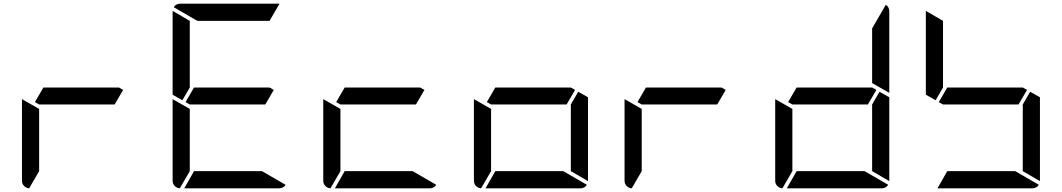

<svg xmlns="http://www.w3.org/2000/svg" viewBox="-20 -1020 5752 1040"><path d="M647 -533 601 -454H192L169 -467L215 -546H624ZM138 0Q122 -1 110.5 -12.5Q99 -24 99 -41V-483L192 -430V-93Z M968 -477 915 -507V-959V-961L1008 -907V-546ZM1463 -533 1417 -454H1008L985 -467L1031 -546H1440ZM1399 -93 1527 -19Q1515 0 1492 0H978L1031 -93ZM954 0Q938 -1 926.5 -12.5Q915 -24 915 -41V-483L1008 -430V-93ZM1049 -907 921 -981Q933 -1000 956 -1000H1492H1494L1440 -907Z M2279 -533 2233 -454H1824L1801 -467L1847 -546H2256ZM2215 -93 2343 -19Q2331 0 2308 0H1794L1847 -93ZM1770 0Q1754 -1 1742.5 -12.5Q1731 -24 1731 -41V-483L1824 -430V-93Z M3095 -533 3049 -454H2640L2617 -467L2663 -546H3072ZM3112 -523 3165 -493V-41V-39L3072 -93V-454ZM3031 -93 3159 -19Q3147 0 3124 0H2610L2663 -93ZM2586 0Q2570 -1 2558.5 -12.5Q2547 -24 2547 -41V-483L2640 -430V-93Z M3911 -533 3865 -454H3456L3433 -467L3479 -546H3888ZM3402 0Q3386 -1 3374.5 -12.5Q3363 -24 3363 -41V-483L3456 -430V-93Z M4727 -533 4681 -454H4272L4249 -467L4295 -546H4704ZM4744 -523 4797 -493V-41V-39L4704 -93V-454ZM4663 -93 4791 -19Q4779 0 4756 0H4242L4295 -93ZM4218 0Q4202 -1 4190.5 -12.5Q4179 -24 4179 -41V-483L4272 -430V-93ZM4778 -994Q4797 -982 4797 -959V-517L4704 -570V-866Z M5048 -477 4995 -507V-959V-961L5088 -907V-546ZM5543 -533 5497 -454H5088L5065 -467L5111 -546H5520ZM5560 -523 5613 -493V-41V-39L5520 -93V-454ZM5479 -93 5607 -19Q5595 0 5572 0H5058L5111 -93Z"/></svg>

Font: DSEG7 Modern
Style: Regular
Weight: 400
Designer: Keshikan(Twitter:@keshinomi_88pro)
Version: Version 0.46